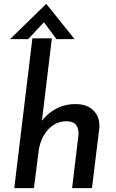

<svg xmlns="http://www.w3.org/2000/svg" viewBox="-20 -976 602 996"><path d="M192 -342Q220 -383 266.5 -409.5Q313 -436 373 -436Q433 -436 466.5 -401Q500 -366 495 -310L457 0H354L387 -275Q390 -307 375 -327Q360 -347 323 -347Q287 -347 256.5 -327Q226 -307 206 -271.5Q186 -236 180 -190L156 0H54L148 -777H249L194 -320ZM273 -773 199 -872 226 -880 126 -773H32L220 -956L367 -773Z"/></svg>

Font: Josefin Sans Medium
Style: Italic
Weight: 500
Italic angle: -7°
Designer: Santiago Orozco
Foundry: Typemade
Version: Version 2.000